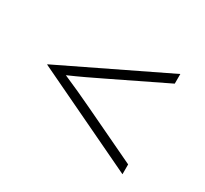

<svg xmlns="http://www.w3.org/2000/svg" viewBox="-92 -642 704 659"><g transform="rotate(30 260.5 -312.5)"><path d="M453.5 -113.9 41.7 -310.4V-311.8L453.5 -511.1V-472.9L238.9 -368.8Q209 -354.2 178.1 -339.6Q147.2 -325 115.3 -311.1Q147.2 -297.2 178.1 -283.3Q209 -269.4 238.9 -254.9L453.5 -152.8Z"/></g></svg>

Font: Afacad Flux ExtraLight
Style: Regular
Weight: 250
Designer: Kristian Moeller
Foundry: Dicotype
Version: Version 1.100